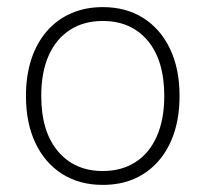

<svg xmlns="http://www.w3.org/2000/svg" viewBox="-20 -512 578 540"><path d="M269 8Q203 8 154.5 -23Q106 -54 79.5 -110Q53 -166 53 -242Q53 -299 68 -345Q83 -391 111.5 -424Q140 -457 180 -474.5Q220 -492 269 -492Q335 -492 383.5 -461Q432 -430 458.5 -374Q485 -318 485 -242Q485 -185 470 -139Q455 -93 426.5 -60Q398 -27 358.5 -9.5Q319 8 269 8ZM269 -31Q322 -31 361 -56Q400 -81 421 -128.5Q442 -176 442 -242Q442 -342 395.5 -397.5Q349 -453 269 -453Q216 -453 177 -428Q138 -403 117 -356Q96 -309 96 -242Q96 -142 143 -86.5Q190 -31 269 -31Z"/></svg>

Font: Nunito ExtraLight
Style: Regular
Weight: 200
Designer: Vernon Adams
Foundry: Vernon Adams
Version: Version 3.602